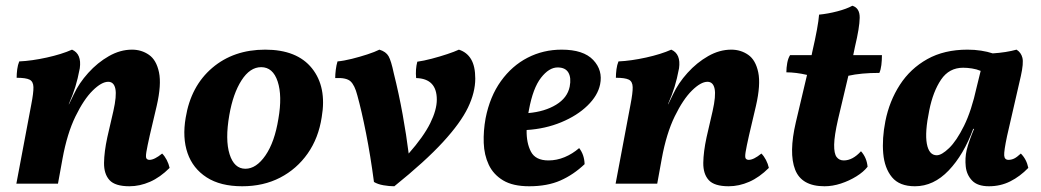

<svg xmlns="http://www.w3.org/2000/svg" viewBox="-20 -640 3628 669"><path d="M37 0 89 -276Q97 -317 96.5 -336.5Q96 -356 83 -362.5Q70 -369 38 -369Q38 -383 40 -398.5Q42 -414 47 -426Q91 -428 143 -439.5Q195 -451 231 -467Q265 -452 258 -402Q251 -365 242.5 -337.5Q234 -310 220 -278V-276L237 -311Q255 -350 287.5 -386Q320 -422 359.5 -444.5Q399 -467 440 -467Q473 -467 499 -449Q525 -431 534 -388Q543 -345 526 -271L502 -169Q493 -129 490 -110.5Q487 -92 490.5 -87.5Q494 -83 501 -83Q518 -83 545 -105Q554 -96 561 -82.5Q568 -69 571 -55Q538 -22 502.5 -6.5Q467 9 431 9Q381 9 361.5 -12.5Q342 -34 342.5 -72.5Q343 -111 354 -162L375 -253Q387 -306 382 -330.5Q377 -355 357 -355Q334 -355 303 -324.5Q272 -294 243 -234.5Q214 -175 198 -88L182 0Z M824 9Q748 9 700 -22Q652 -53 633.5 -106.5Q615 -160 627 -230Q645 -340 719.5 -403.5Q794 -467 904 -467Q1015 -467 1067 -402Q1119 -337 1101 -232Q1090 -159 1052 -105Q1014 -51 956 -21Q898 9 824 9ZM835 -52Q873 -52 905 -98.5Q937 -145 950 -226Q964 -306 947.5 -356Q931 -406 890 -406Q851 -406 821.5 -360Q792 -314 779 -239Q764 -153 780 -102.5Q796 -52 835 -52Z M1579 -467Q1607 -458 1621.5 -433.5Q1636 -409 1636 -366Q1636 -318 1610.5 -265Q1585 -212 1523.5 -145Q1462 -78 1354 9Q1336 9 1316 5.5Q1296 2 1283 -6Q1271 -97 1255.5 -175.5Q1240 -254 1225 -308Q1216 -343 1201.5 -356.5Q1187 -370 1148 -368Q1148 -381 1150 -397Q1152 -413 1156 -426Q1178 -428 1206 -435Q1234 -442 1260 -450.5Q1286 -459 1302 -467Q1325 -460 1334 -444Q1343 -428 1352 -385Q1370 -313 1383 -241Q1396 -169 1404 -105Q1456 -164 1479 -210.5Q1502 -257 1502 -293Q1502 -366 1430 -368Q1427 -398 1434 -425Q1456 -428 1484.5 -435.5Q1513 -443 1538.5 -451.5Q1564 -460 1579 -467Z M1824 9Q1767 9 1733 -11.5Q1699 -32 1683 -66Q1667 -100 1665.5 -142Q1664 -184 1672 -228Q1687 -304 1725.5 -357.5Q1764 -411 1818.5 -439Q1873 -467 1937 -467Q2013 -467 2047 -431Q2081 -395 2071 -346Q2063 -307 2027 -272Q1991 -237 1935.5 -214Q1880 -191 1815 -187Q1814 -142 1830 -111.5Q1846 -81 1891 -81Q1920 -81 1947.5 -92.5Q1975 -104 1998 -124Q2016 -101 2017 -68Q1978 -31 1932.5 -11Q1887 9 1824 9ZM1823 -257Q1822 -251 1821 -246Q1878 -251 1917.5 -275Q1957 -299 1965 -338Q1971 -369 1960.5 -387Q1950 -405 1923 -405Q1893 -405 1865 -369Q1837 -333 1823 -257Z M2125 0 2177 -276Q2185 -317 2184.5 -336.5Q2184 -356 2171 -362.5Q2158 -369 2126 -369Q2126 -383 2128 -398.5Q2130 -414 2135 -426Q2179 -428 2231 -439.5Q2283 -451 2319 -467Q2353 -452 2346 -402Q2339 -365 2330.5 -337.5Q2322 -310 2308 -278V-276L2325 -311Q2343 -350 2375.5 -386Q2408 -422 2447.5 -444.5Q2487 -467 2528 -467Q2561 -467 2587 -449Q2613 -431 2622 -388Q2631 -345 2614 -271L2590 -169Q2581 -129 2578 -110.5Q2575 -92 2578.5 -87.5Q2582 -83 2589 -83Q2606 -83 2633 -105Q2642 -96 2649 -82.5Q2656 -69 2659 -55Q2626 -22 2590.5 -6.5Q2555 9 2519 9Q2469 9 2449.5 -12.5Q2430 -34 2430.5 -72.5Q2431 -111 2442 -162L2463 -253Q2475 -306 2470 -330.5Q2465 -355 2445 -355Q2422 -355 2391 -324.5Q2360 -294 2331 -234.5Q2302 -175 2286 -88L2270 0Z M2853 9Q2773 9 2750.5 -49Q2728 -107 2753 -214L2792 -379Q2753 -388 2720 -388Q2720 -404 2723 -420.5Q2726 -437 2733 -448H2808L2810 -458Q2831 -549 2834 -589Q2865 -592 2897.5 -600.5Q2930 -609 2950 -620Q2976 -612 2975.5 -578Q2975 -544 2959 -477L2953 -448H3053Q3053 -430 3051 -413.5Q3049 -397 3044 -386Q2980 -386 2936 -376L2900 -224Q2887 -167 2886.5 -136Q2886 -105 2895 -93Q2904 -81 2920 -81Q2951 -81 2980 -113Q3000 -91 3003 -59Q2989 -41 2964 -25.5Q2939 -10 2910 -0.5Q2881 9 2853 9Z M3522 -467Q3538 -457 3542.5 -438.5Q3547 -420 3537 -375L3489 -166Q3478 -114 3479 -98.5Q3480 -83 3494 -83Q3504 -83 3513.5 -87.5Q3523 -92 3537 -105Q3557 -85 3563 -55Q3534 -25 3500 -8Q3466 9 3426 9Q3386 9 3367 -11Q3348 -31 3345 -60Q3342 -89 3348 -116Q3352 -133 3359 -152.5Q3366 -172 3374 -191H3371Q3338 -101 3285.5 -46Q3233 9 3168 9Q3114 9 3088 -22.5Q3062 -54 3057.5 -105.5Q3053 -157 3065 -218Q3079 -288 3115.5 -344.5Q3152 -401 3211 -434Q3270 -467 3351 -467Q3376 -467 3398.5 -463.5Q3421 -460 3439 -454Q3486 -457 3522 -467ZM3218 -256Q3202 -179 3209.5 -139Q3217 -99 3244 -99Q3261 -99 3287 -124Q3313 -149 3339 -201.5Q3365 -254 3383 -336L3397 -393Q3383 -399 3366.5 -401.5Q3350 -404 3336 -404Q3287 -404 3259 -362.5Q3231 -321 3218 -256Z"/></svg>

Font: Vollkorn
Style: Bold Italic
Weight: 700
Italic angle: -11°
Designer: Friedrich Althausen
Foundry: Friedrich Althausen
Version: Version 5.000; ttfautohint (v1.8.3)